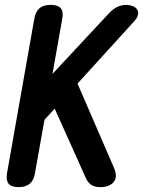

<svg xmlns="http://www.w3.org/2000/svg" viewBox="-20 -760 640 790"><path d="M124 -48Q119 -18 102.5 -4Q86 10 56.5 10Q27 10 15.5 -4Q4 -18 9 -48L121 -682Q126 -712 142.5 -726Q159 -740 188.5 -740Q218 -740 230 -726Q242 -712 236 -682L196 -456L428 -705Q445 -723 462.5 -731.5Q480 -740 499 -740Q512 -740 524.5 -735.5Q537 -731 543.5 -722Q550 -713 548 -700Q546 -687 529 -669L299 -416L450 -67Q458 -48 456.5 -33.5Q455 -19 446.5 -9.5Q438 0 424 5Q410 10 393 10Q370 10 355.5 0.5Q341 -9 333 -28L205 -313L163 -267Z"/></svg>

Font: Maple Mono NL SemiBold
Style: Italic
Weight: 600
Italic angle: -10°
Monospace: yes
Designer: subframe7536
Version: Version 7.000